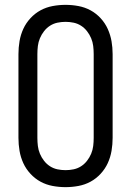

<svg xmlns="http://www.w3.org/2000/svg" viewBox="-20 -763 540 791"><path d="M250 8Q223 8 196.5 3Q170 -2 147 -14.5Q124 -27 105.5 -47Q87 -67 76 -91Q65 -115 60.5 -141.5Q56 -168 56 -195V-540Q56 -567 60.5 -593.5Q65 -620 76 -644Q87 -668 105.5 -688Q124 -708 147 -720.5Q170 -733 196.5 -738Q223 -743 250 -743Q277 -743 303.5 -738Q330 -733 353 -720.5Q376 -708 394.5 -688Q413 -668 424 -643.5Q435 -619 439.5 -593Q444 -567 444 -540V-195Q444 -168 439.5 -141.5Q435 -115 424 -91Q413 -67 394.5 -47Q376 -27 353 -14.5Q330 -2 303.5 3Q277 8 250 8ZM250 -62Q267 -62 283.5 -65.5Q300 -69 314 -78Q328 -87 338.5 -100.5Q349 -114 355.5 -129.5Q362 -145 364 -161.5Q366 -178 366 -195V-540Q366 -557 364 -573.5Q362 -590 355.5 -605.5Q349 -621 338.5 -634.5Q328 -648 314 -657Q300 -666 283.5 -669.5Q267 -673 250 -673Q233 -673 216.5 -669.5Q200 -666 186 -657Q172 -648 161.5 -634.5Q151 -621 144.5 -605.5Q138 -590 136 -573.5Q134 -557 134 -540V-195Q134 -178 136 -161.5Q138 -145 144.5 -129.5Q151 -114 161.5 -100.5Q172 -87 186 -78Q200 -69 216.5 -65.5Q233 -62 250 -62Z"/></svg>

Font: Iosevka Term
Style: Regular
Weight: 400
Monospace: yes
Designer: Belleve Invis
Foundry: Belleve Invis
Version: Version 30.0.1